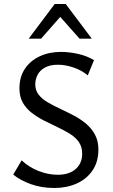

<svg xmlns="http://www.w3.org/2000/svg" viewBox="-20 -927 564 958"><path d="M390 -160Q390 -194 373.5 -218Q357 -242 328.5 -259.5Q300 -277 267 -292.5Q234 -308 200.5 -325Q167 -342 139 -363.5Q111 -385 94 -414.5Q77 -444 77 -486Q77 -543 104 -583.5Q131 -624 178 -646Q225 -668 284 -668Q326 -668 370 -658Q414 -648 449 -627L418 -551Q388 -576 347.5 -590Q307 -604 269 -604Q230 -604 204.5 -590Q179 -576 167.5 -553.5Q156 -531 156 -506Q156 -476 173 -454.5Q190 -433 218 -416.5Q246 -400 279.5 -384.5Q313 -369 346.5 -351.5Q380 -334 408 -311Q436 -288 453.5 -256Q471 -224 471 -181Q471 -120 442 -77Q413 -34 363 -11.5Q313 11 251 11Q188 11 134.5 -8Q81 -27 46 -56L88 -127Q124 -93 172 -74Q220 -55 268 -55Q325 -55 357.5 -83.5Q390 -112 390 -160ZM377 -734 268 -857 253 -907H308L438 -734ZM123 -734 253 -907H308L294 -858L185 -734Z"/></svg>

Font: Ysabeau Office Medium
Style: Regular
Weight: 500
Designer: Christian Thalmann (Catharsis Fonts)
Version: Version 2.001;gftools[0.9.30]; featfreeze: tnum,lnum,ss02